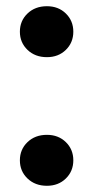

<svg xmlns="http://www.w3.org/2000/svg" viewBox="-20 -591 303 618"><path d="M131 7Q93 7 68.5 -16.5Q44 -40 44 -75Q44 -110 68.5 -133.5Q93 -157 131 -157Q168 -157 192 -133.5Q216 -110 216 -75Q216 -40 192 -16.5Q168 7 131 7ZM131 -407Q93 -407 68.5 -430.5Q44 -454 44 -489Q44 -524 68.5 -547.5Q93 -571 131 -571Q168 -571 192 -547.5Q216 -524 216 -489Q216 -454 192 -430.5Q168 -407 131 -407Z"/></svg>

Font: SVN-Poppins SemiBold
Style: Regular
Weight: 600
Designer: Ninad Kale (Devanagari), Jonny Pinhorn (Latin)
Foundry: Indian Type Foundry
Version: Version 3.002 2017